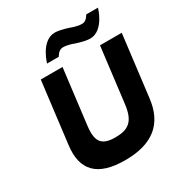

<svg xmlns="http://www.w3.org/2000/svg" viewBox="-242 -1250 1358 1438"><g transform="rotate(-30 437.5 -531.0)"><path d="M527.5 -932C527.5 -932 602.9 -905 650.1 -905C768.3 -905 815.4 -1077 815.4 -1077H713.5C713.5 -1077 692.2 -1031 653.4 -1031C609.9 -1031 563.8 -1050 563.8 -1050C563.8 -1050 488.5 -1077 441.3 -1077C323.1 -1077 276 -905 276 -905H377.8C377.8 -905 399.2 -951 437.9 -951C481.5 -951 527.5 -932 527.5 -932ZM687.4 -825H875.4L810.1 -293C785.1 -89 660.3 15 422.2 15C184 15 84.8 -89 109.8 -293L175.2 -825H363.2L304.6 -348C287.6 -210 333.6 -170 444.9 -170C556.2 -170 611.9 -210 628.9 -348Z"/></g></svg>

Font: Hussar
Style: BdSuprExtOblOne
Weight: 700
Foundry: Cannot Into Space Fonts
Version: Version 2.00